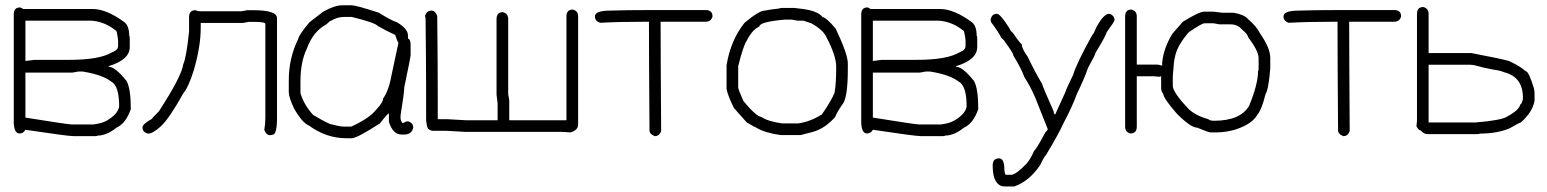

<svg xmlns="http://www.w3.org/2000/svg" viewBox="-20 -500 5704 708"><path d="M54.2 -472.7 65.9 -466.8H321.8Q372.6 -466.8 439 -418Q456.5 -404.3 456.5 -367.2Q458.5 -367.2 458.5 -359.4V-326.2Q458.5 -279.8 380.4 -255.9V-253.9Q404.8 -253.9 446.8 -201.2Q462.4 -172.9 462.4 -97.7Q443.8 -44.4 409.7 -29.3Q373.5 0 339.4 0Q339.4 2 331.5 2H251.5Q230 2 73.7 -21.5Q66.4 -7.8 52.2 -7.8Q33.2 -7.8 30.8 -44.9V-447.3Q30.8 -472.7 54.2 -472.7ZM73.7 -423.8V-275.4H75.7Q104 -279.3 106.9 -279.3H233.9Q346.7 -279.3 392.1 -306.6Q415.5 -314.9 415.5 -330.1V-351.6Q411.1 -386.7 407.7 -386.7Q365.7 -420.9 315.9 -423.8ZM247.6 -232.4H73.7V-66.4Q231 -41 245.6 -41H323.7Q355.5 -44.9 372.6 -54.7Q408.7 -75.2 417.5 -99.6L419.4 -107.4Q419.4 -184.1 390.1 -199.2Q358.4 -224.1 284.7 -236.3H269Q250 -232.4 247.6 -232.4Z M700.7 -462.4Q708 -458.5 716.3 -458.5H870.6Q889.6 -462.4 892.1 -462.4H913.6Q1001.5 -462.4 1001.5 -433.1V-67.9Q1001.5 -3.4 985.8 -3.4L976.1 -1.5Q961.9 -1.5 954.6 -21Q958.5 -42 958.5 -65.9V-411.6Q958.5 -419.4 917.5 -419.4H897.9Q878.9 -415.5 876.5 -415.5H720.2V-397.9Q720.2 -328.6 694.8 -241.7Q674.8 -177.7 655.8 -155.8Q605.5 -64.9 573.7 -34.7Q543.5 -7.3 526.9 -7.3Q505.4 -11.7 505.4 -30.8Q505.4 -42 540.5 -62Q540.5 -64.5 565.9 -89.4Q649.9 -218.8 655.8 -263.2Q667.5 -289.1 677.2 -384.3V-437Q677.2 -462.4 700.7 -462.4Z M1242.2 -480.5H1277.3Q1293 -480.5 1377 -453.1Q1420.9 -425.3 1443.4 -418Q1484.4 -394 1484.4 -369.1V-357.4Q1492.7 -357.4 1494.1 -337.9V-296.9Q1494.1 -289.1 1470.7 -177.7Q1470.7 -157.7 1457 -74.2V-62.5Q1457 -58.6 1462.9 -46.9H1468.8Q1477.1 -52.7 1484.4 -52.7Q1503.9 -46.9 1503.9 -29.3Q1498 -3.9 1470.7 -3.9H1460.9Q1428.7 -3.9 1414.1 -50.8V-82Q1409.7 -82 1380.9 -44.9Q1295.9 9.8 1277.3 9.8H1257.8Q1183.1 9.8 1119.1 -37.1Q1094.7 -46.9 1064.5 -99.6Q1044.9 -141.1 1044.9 -160.2V-205.1Q1044.9 -285.6 1080.1 -357.4Q1081.5 -370.1 1121.1 -418L1171.9 -457Q1213.9 -480.5 1242.2 -480.5ZM1087.9 -199.2V-156.2Q1102.1 -110.8 1134.8 -76.2Q1193.4 -41 1205.1 -41Q1233.4 -33.2 1248 -33.2H1275.4Q1343.3 -64.5 1367.2 -95.7Q1392.6 -122.1 1392.6 -136.7Q1414.1 -165.5 1425.8 -232.4L1449.2 -341.8Q1443.8 -350.1 1437.5 -371.1Q1401.4 -387.7 1373 -404.3Q1364.3 -416 1277.3 -437.5H1248Q1224.1 -437.5 1201.2 -423.8Q1196.8 -423.8 1183.6 -410.2Q1134.8 -384.8 1111.3 -320.3Q1087.9 -271.5 1087.9 -199.2Z M2092.3 -464.8Q2111.8 -460 2111.8 -439.5V-41Q2111.8 -19 2082.5 -11.7Q2059.6 -13.7 2049.3 -13.7H1695.8Q1632.8 -17.6 1627.4 -17.6H1578.6Q1553.2 -17.6 1553.2 -46.9Q1551.3 -46.9 1551.3 -64.5V-162.1Q1551.3 -257.8 1549.3 -431.6L1547.4 -441.4Q1553.2 -460.9 1570.8 -460.9Q1585 -460.9 1592.3 -441.4Q1594.2 -255.9 1594.2 -156.2V-60.5H1629.4Q1692.4 -56.6 1697.8 -56.6H1814.9V-119.1Q1811 -147.5 1811 -150.4V-429.7Q1811 -455.1 1834.5 -455.1Q1854 -450.2 1854 -429.7V-152.3Q1854 -149.9 1857.9 -130.9V-56.6H2068.8V-439.5Q2068.8 -464.8 2092.3 -464.8Z M2375 -462.9H2582Q2607.4 -462.9 2607.4 -439.5Q2602.5 -419.9 2582 -419.9H2416V-418Q2416 -301.3 2418 -17.6Q2412.1 2 2394.5 2Q2375 -5.4 2375 -19.5Q2373 -283.2 2373 -419.9H2363.3Q2265.1 -419.9 2193.4 -416Q2173.8 -421.9 2173.8 -439.5Q2173.8 -460.9 2230.5 -460.9Q2288.1 -462.9 2375 -462.9Z M2866.2 -470.7H2909.2Q2949.7 -466.3 2963.9 -462.9Q2999.5 -454.6 3012.7 -437.5Q3027.8 -434.6 3061.5 -394.5Q3106.4 -300.3 3106.4 -265.6V-246.1Q3106.4 -134.3 3085 -113.3Q3064 -82 3059.6 -68.4Q3021 -25.4 2977.5 -13.7L2932.6 -2H2858.4Q2800.8 -9.8 2768.6 -29.3Q2766.6 -29.3 2733.4 -48.8L2686.5 -101.6Q2664.1 -146 2659.2 -171.9V-259.8Q2674.8 -353 2725.6 -416Q2779.3 -460.9 2799.8 -460.9Q2814.9 -464.4 2854.5 -468.8Q2854.5 -470.7 2866.2 -470.7ZM2702.1 -255.9V-177.7Q2702.1 -169.9 2721.7 -127Q2767.6 -71.3 2788.1 -68.4Q2812 -52.2 2864.3 -44.9H2922.9Q2967.3 -50.8 3010.7 -78.1Q3044.4 -126.5 3057.6 -158.2Q3063.5 -192.4 3063.5 -253.9Q3063.5 -293.9 3028.3 -361.3Q3016.6 -389.2 2971.7 -414.1L2942.4 -423.8H2920.9Q2918.5 -423.8 2899.4 -427.7H2874Q2780.3 -419.4 2780.3 -402.3Q2753.4 -390.1 2733.4 -349.6Q2721.2 -332.5 2702.1 -255.9Z M3179.2 -472.7 3190.9 -466.8H3446.8Q3497.6 -466.8 3564 -418Q3581.5 -404.3 3581.5 -367.2Q3583.5 -367.2 3583.5 -359.4V-326.2Q3583.5 -279.8 3505.4 -255.9V-253.9Q3529.8 -253.9 3571.8 -201.2Q3587.4 -172.9 3587.4 -97.7Q3568.8 -44.4 3534.7 -29.3Q3498.5 0 3464.4 0Q3464.4 2 3456.5 2H3376.5Q3355 2 3198.7 -21.5Q3191.4 -7.8 3177.2 -7.8Q3158.2 -7.8 3155.8 -44.9V-447.3Q3155.8 -472.7 3179.2 -472.7ZM3198.7 -423.8V-275.4H3200.7Q3229 -279.3 3231.9 -279.3H3358.9Q3471.7 -279.3 3517.1 -306.6Q3540.5 -314.9 3540.5 -330.1V-351.6Q3536.1 -386.7 3532.7 -386.7Q3490.7 -420.9 3440.9 -423.8ZM3372.6 -232.4H3198.7V-66.4Q3356 -41 3370.6 -41H3448.7Q3480.5 -44.9 3497.6 -54.7Q3533.7 -75.2 3542.5 -99.6L3544.4 -107.4Q3544.4 -184.1 3515.1 -199.2Q3483.4 -224.1 3409.7 -236.3H3394Q3375 -232.4 3372.6 -232.4Z M3656.2 -449.2Q3668.5 -449.2 3703.1 -394.5Q3705.6 -386.2 3714.8 -378.9Q3735.4 -348.1 3748 -335.9Q3748 -320.3 3769.5 -291Q3795.9 -235.4 3822.3 -191.4Q3828.1 -172.9 3865.2 -89.8Q3866.2 -78.1 3871.1 -78.1L3910.2 -164.1Q3910.2 -168.9 3937.5 -224.6Q3947.8 -262.7 4007.8 -371.1Q4012.7 -374 4023.4 -400.4Q4049.8 -449.2 4070.3 -449.2Q4089.8 -443.4 4089.8 -425.8Q4089.8 -420.4 4060.5 -380.9Q4060.5 -372.6 4019.5 -304.7Q4019.5 -298.8 3992.2 -250Q3975.6 -203.1 3951.2 -154.3Q3935.5 -109.9 3902.3 -46.9Q3884.8 -7.8 3837.9 70.3Q3828.6 80.6 3816.4 107.4Q3776.9 167 3720.7 187.5H3683.6Q3656.2 187.5 3644.5 150.4Q3640.6 130.9 3640.6 115.2V109.4Q3640.6 84 3664.1 84Q3683.6 84 3683.6 125Q3685.1 144.5 3689.5 144.5H3709Q3725.6 144.5 3765.6 103.5Q3781.2 84.5 3793 56.6Q3801.8 49.8 3835.9 -13.7Q3837.9 -13.7 3843.8 -23.4L3798.8 -136.7Q3781.2 -179.2 3757.8 -214.8Q3746.6 -246.6 3716.8 -294.9Q3716.8 -304.7 3685.5 -345.7Q3685.5 -349.1 3671.9 -361.3Q3663.1 -380.4 3634.8 -418L3632.8 -427.7Q3637.2 -449.2 3656.2 -449.2Z M4152.3 -464.8Q4171.9 -460 4171.9 -439.5V-261.7H4248Q4252.9 -261.7 4265.6 -257.8V-269.5Q4270.5 -321.3 4302.7 -375L4341.8 -419.9Q4402.3 -457 4419.9 -457H4455.1Q4483.4 -453.1 4486.3 -453.1H4529.3Q4567.9 -446.3 4582 -429.7Q4615.2 -400.9 4625 -378.9Q4664.1 -323.2 4664.1 -287.1V-248Q4658.2 -171.4 4646.5 -152.3Q4631.8 -94.2 4617.2 -78.1Q4597.7 -42 4533.2 -21.5Q4498.5 -11.7 4462.9 -11.7H4443.4Q4437.5 -11.7 4394.5 -29.3Q4371.1 -29.3 4320.3 -80.1Q4270 -137.2 4269.5 -154.3Q4261.7 -162.1 4261.7 -175.8V-218.8Q4257.8 -218.8 4257.8 -216.8L4234.4 -218.8H4171.9V-33.2Q4171.9 -7.8 4148.4 -7.8Q4128.9 -12.7 4128.9 -33.2V-439.5Q4128.9 -464.8 4152.3 -464.8ZM4304.7 -218.8V-181.6Q4307.1 -157.2 4363.3 -97.7Q4390.6 -72.8 4435.5 -60.5Q4442.4 -54.7 4455.1 -54.7H4457Q4553.2 -54.7 4585.9 -109.4Q4619.1 -189.5 4619.1 -238.3Q4621.1 -238.3 4621.1 -250V-285.2Q4621.1 -312.5 4582 -363.3Q4582 -373 4560.5 -390.6Q4543.5 -410.2 4517.6 -410.2H4476.6Q4457.5 -414.1 4455.1 -414.1H4421.9Q4411.1 -414.1 4363.3 -380.9Q4319.8 -330.6 4312.5 -289.1Q4308.6 -277.8 4304.7 -218.8Z M4914.1 -462.9H5121.1Q5146.5 -462.9 5146.5 -439.5Q5141.6 -419.9 5121.1 -419.9H4955.1V-418Q4955.1 -301.3 4957 -17.6Q4951.2 2 4933.6 2Q4914.1 -5.4 4914.1 -19.5Q4912.1 -283.2 4912.1 -419.9H4902.3Q4804.2 -419.9 4732.4 -416Q4712.9 -421.9 4712.9 -439.5Q4712.9 -460.9 4769.5 -460.9Q4827.1 -462.9 4914.1 -462.9Z M5228.5 -474.1Q5248 -468.8 5248 -448.7V-304.2H5406.2Q5519.5 -282.7 5544.9 -274.9Q5587.4 -254.9 5605.5 -237.8Q5617.2 -237.8 5636.7 -173.3Q5638.7 -163.1 5638.7 -149.9V-128.4Q5631.3 -86.4 5587.9 -48.3Q5584 -48.3 5546.9 -26.9Q5500.5 -7.3 5435.5 -7.3Q5435.5 -5.4 5421.9 -5.4H5244.1Q5230.5 -5.4 5218.8 -19Q5210.9 -19 5203.1 -34.7L5205.1 -54.2V-448.7Q5205.1 -474.1 5228.5 -474.1ZM5248 -261.2V-48.3H5419.9Q5515.6 -56.2 5537.1 -69.8Q5582.5 -94.7 5585.9 -114.7Q5590.8 -114.7 5595.7 -134.3V-140.1Q5595.7 -216.8 5525.4 -233.9Q5513.7 -239.7 5484.4 -243.7Q5450.2 -250 5425.8 -257.3Q5412.1 -261.2 5402.3 -261.2Z"/></svg>

Font: CEF Fonts CJK
Style: Regular
Weight: 400
Designer: PartyBoss (派对大魔王)
Version: Release 2.25